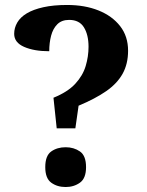

<svg xmlns="http://www.w3.org/2000/svg" viewBox="-20 -744 590 772"><path d="M195 -351Q252 -374 282.5 -407Q313 -440 324.5 -478.5Q336 -517 336 -556Q336 -604 317.5 -634Q299 -664 258 -664Q228 -664 210.5 -646.5Q193 -629 185.5 -600.5Q178 -572 178 -538Q117 -538 77 -555.5Q37 -573 37 -608Q37 -632 49.5 -653.5Q62 -675 88 -690.5Q114 -706 154.5 -715Q195 -724 250 -724Q321 -724 376 -702Q431 -680 463 -639Q495 -598 495 -540Q495 -487 473 -447.5Q451 -408 407 -377.5Q363 -347 296 -319L283 -228H208ZM244 8Q210 8 186 -9.5Q162 -27 162 -72Q162 -118 186 -135Q210 -152 244 -152Q277 -152 301.5 -135Q326 -118 326 -72Q326 -27 301.5 -9.5Q277 8 244 8Z"/></svg>

Font: Noto Serif Armenian
Style: Bold
Weight: 700
Version: Version 2.007